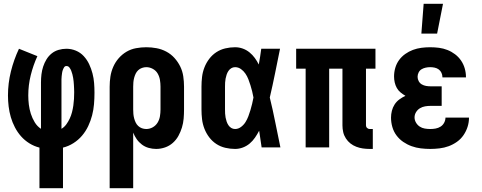

<svg xmlns="http://www.w3.org/2000/svg" viewBox="-20 -777 2540 1012"><path d="M188 215V1Q160 -6 135 -21.5Q110 -37 91 -58.5Q72 -80 58.5 -106Q45 -132 37 -159.5Q29 -187 25.5 -216Q22 -245 22 -274Q22 -338 37.5 -400.5Q53 -463 80 -520L177 -481Q155 -433 142 -380.5Q129 -328 129 -274Q129 -250 132 -225.5Q135 -201 142.5 -177.5Q150 -154 163 -132.5Q176 -111 196 -98V-343Q196 -364 198.5 -385Q201 -406 207.5 -426Q214 -446 225 -464Q236 -482 252 -495Q268 -508 288.5 -514Q309 -520 330 -520Q356 -520 380 -510Q404 -500 421.5 -481Q439 -462 450 -438.5Q461 -415 467.5 -390Q474 -365 476 -339.5Q478 -314 478 -288Q478 -258 475.5 -228Q473 -198 465.5 -169Q458 -140 445 -112.5Q432 -85 412.5 -62Q393 -39 367 -22.5Q341 -6 312 1V215ZM304 -98Q319 -107 329.5 -121.5Q340 -136 347.5 -152Q355 -168 359.5 -185.5Q364 -203 366.5 -220.5Q369 -238 370 -255.5Q371 -273 371 -291Q371 -300 370.5 -310Q370 -320 369.5 -329.5Q369 -339 368 -348.5Q367 -358 365.5 -367Q364 -376 361.5 -385.5Q359 -395 355.5 -404Q352 -413 346 -421Q340 -429 330 -429Q322 -429 317.5 -421.5Q313 -414 310.5 -406.5Q308 -399 307 -391Q306 -383 305 -375Q304 -367 304 -359Q304 -351 304 -343Z M558 215V-320Q558 -347 562 -373.5Q566 -400 577 -425Q588 -450 606 -470.5Q624 -491 647 -504.5Q670 -518 697 -523Q724 -528 751 -528Q778 -528 805 -523Q832 -518 856.5 -505Q881 -492 899.5 -471.5Q918 -451 930 -426.5Q942 -402 946 -374.5Q950 -347 950 -320V-200Q950 -176 948 -152Q946 -128 939 -105Q932 -82 920.5 -61Q909 -40 891 -24Q873 -8 850 0Q827 8 803 8Q783 8 763.5 2.5Q744 -3 728 -15Q712 -27 700.5 -43.5Q689 -60 682 -78V215ZM751 -97Q769 -97 785 -106Q801 -115 810.5 -130.5Q820 -146 823 -164Q826 -182 826 -200V-320Q826 -338 823 -356Q820 -374 811 -389.5Q802 -405 785.5 -414Q769 -423 751 -423Q740 -423 728.5 -419Q717 -415 708.5 -407Q700 -399 695 -388.5Q690 -378 687 -366.5Q684 -355 683 -343.5Q682 -332 682 -320V-200Q682 -188 683 -176.5Q684 -165 687 -153.5Q690 -142 695 -131.5Q700 -121 708.5 -113Q717 -105 728 -101Q739 -97 751 -97Z M1219 8Q1193 8 1167.5 2Q1142 -4 1120.5 -18Q1099 -32 1083 -53Q1067 -74 1057.5 -98.5Q1048 -123 1045 -148.5Q1042 -174 1042 -200V-320Q1042 -346 1045 -371.5Q1048 -397 1057.5 -421.5Q1067 -446 1083 -467Q1099 -488 1120.5 -502Q1142 -516 1167.5 -522Q1193 -528 1219 -528Q1240 -528 1259.5 -521Q1279 -514 1295 -501Q1311 -488 1323 -471.5Q1335 -455 1344 -437Q1348 -457 1351 -478Q1354 -499 1357 -520H1456Q1443 -456 1430 -391.5Q1417 -327 1402 -263Q1418 -198 1431 -132Q1444 -66 1458 0H1359Q1356 -22 1352.5 -44Q1349 -66 1346 -88Q1336 -69 1324 -51.5Q1312 -34 1296 -20.5Q1280 -7 1260 0.5Q1240 8 1219 8ZM1219 -97Q1236 -97 1250.5 -108Q1265 -119 1274 -133.5Q1283 -148 1289 -164Q1295 -180 1300 -196.5Q1305 -213 1309 -230Q1313 -247 1316 -263Q1313 -280 1309 -296Q1305 -312 1300 -328Q1295 -344 1289 -359.5Q1283 -375 1273.5 -389Q1264 -403 1250 -413Q1236 -423 1219 -423Q1208 -423 1199 -417.5Q1190 -412 1184 -403Q1178 -394 1174.5 -383.5Q1171 -373 1169 -362.5Q1167 -352 1166.5 -341.5Q1166 -331 1166 -320V-200Q1166 -189 1166.5 -178.5Q1167 -168 1169 -157.5Q1171 -147 1174.5 -136.5Q1178 -126 1184 -117Q1190 -108 1199 -102.5Q1208 -97 1219 -97Z M1928 8Q1910 8 1892.5 5.5Q1875 3 1858 -3.5Q1841 -10 1827 -21Q1813 -32 1803 -47.5Q1793 -63 1789 -80.5Q1785 -98 1785 -116V-415H1715V0H1591V-415H1541V-520H1959V-415H1909V-116Q1909 -108 1915 -102.5Q1921 -97 1928 -97H1945V8Z M2248 8Q2223 8 2198 5Q2173 2 2149.5 -6.5Q2126 -15 2105.5 -29Q2085 -43 2070 -63Q2055 -83 2048 -107.5Q2041 -132 2041 -157Q2041 -175 2045.5 -193Q2050 -211 2060 -226.5Q2070 -242 2085 -253Q2100 -264 2117 -272Q2103 -280 2091 -290Q2079 -300 2071.5 -313.5Q2064 -327 2060.5 -342.5Q2057 -358 2057 -374Q2057 -397 2063.5 -419.5Q2070 -442 2083.5 -460.5Q2097 -479 2116 -492.5Q2135 -506 2156.5 -514Q2178 -522 2201 -525Q2224 -528 2247 -528Q2271 -528 2294 -525Q2317 -522 2338.5 -513.5Q2360 -505 2378.5 -491Q2397 -477 2410 -458Q2423 -439 2429.5 -416.5Q2436 -394 2436 -371V-369H2312V-370Q2312 -382 2307 -393Q2302 -404 2292.5 -411Q2283 -418 2271 -420.5Q2259 -423 2247 -423Q2236 -423 2224 -420.5Q2212 -418 2202 -412Q2192 -406 2186.5 -395Q2181 -384 2181 -372Q2181 -360 2187 -349Q2193 -338 2203.5 -332Q2214 -326 2226 -324Q2238 -322 2250 -322H2308V-219H2250Q2235 -219 2220.5 -216.5Q2206 -214 2193.5 -206.5Q2181 -199 2173 -186Q2165 -173 2165 -158Q2165 -144 2172.5 -131Q2180 -118 2192 -110Q2204 -102 2218.5 -99.5Q2233 -97 2248 -97Q2262 -97 2276 -99.5Q2290 -102 2302 -109.5Q2314 -117 2321 -130Q2328 -143 2328 -157H2452Q2452 -132 2444.5 -108.5Q2437 -85 2423 -64.5Q2409 -44 2388.5 -29.5Q2368 -15 2345 -6.5Q2322 2 2297 5Q2272 8 2248 8ZM2201 -600 2213 -757H2315L2284 -600Z"/></svg>

Font: Iosevka Curly Extrabold
Style: Regular
Weight: 800
Monospace: yes
Designer: Belleve Invis
Foundry: Belleve Invis
Version: Version 22.1.2; ttfautohint (v1.8.4)